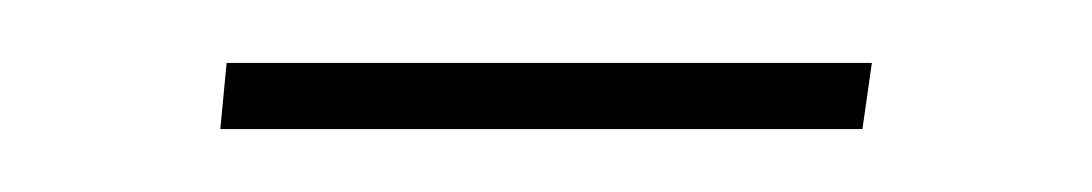

<svg xmlns="http://www.w3.org/2000/svg" viewBox="-20 -231 347 61"><path d="M52 -211H257L254 -190H50Z"/></svg>

Font: Genos ExtraLight
Style: Italic
Weight: 250
Italic angle: -8°
Designer: Robert E. Leuschke
Foundry: Robert E. Leuschke
Version: Version 1.010